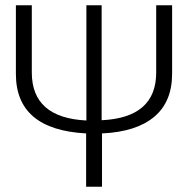

<svg xmlns="http://www.w3.org/2000/svg" viewBox="-20 -705 710 725"><path d="M629.9 -685.1V-426.8Q629.9 -320.3 562 -263.7Q494.1 -207 365.2 -201.2V0H305.2V-201.2Q40 -215.3 40 -425.8V-685.1H100.1V-431.2Q100.1 -260.3 306.2 -250V-685.1H363.8V-251Q569.8 -260.7 569.8 -431.2V-685.1Z"/></svg>

Font: FiraSans-Light
Style: Regular
Weight: 300
Designer: Carrois Corporate & Edenspiekermann AG
Foundry: Carrois Corporate GbR & Edenspiekermann AG
Version: Version 3.106;PS 003.106;hotconv 1.0.70;makeotf.lib2.5.58329